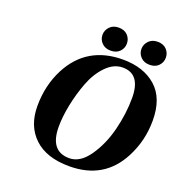

<svg xmlns="http://www.w3.org/2000/svg" viewBox="-155 -1017 1112 1168"><g transform="rotate(20 401.5 -433.0)"><path d="M668 -881Q705 -881 726 -859Q747 -837 747 -806Q747 -776 726 -754Q705 -732 668 -732Q632 -732 610.5 -754Q589 -776 589 -806Q589 -836 610.5 -858.5Q632 -881 668 -881ZM416 -881Q453 -881 474 -859Q495 -837 495 -806Q495 -776 474 -754Q453 -732 416 -732Q380 -732 358.5 -754Q337 -776 337 -806Q337 -836 358.5 -858.5Q380 -881 416 -881ZM113 -264Q113 -398 170 -508Q274 -707 507 -707Q641 -707 722 -635.5Q803 -564 803 -419Q803 -289 744 -176Q645 15 420 15Q272 15 192.5 -60Q113 -135 113 -264ZM278 -190Q278 -31 403 -31Q473 -31 528.5 -110.5Q584 -190 611 -297Q638 -404 638 -506Q638 -661 522 -661Q464 -661 415 -610.5Q366 -560 337.5 -484.5Q309 -409 293.5 -331.5Q278 -254 278 -190Z"/></g></svg>

Font: Lingua Franca
Style: Bold Italic
Weight: 700
Italic angle: -13°
Version: Version 1.19